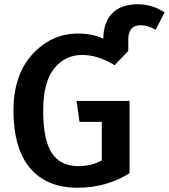

<svg xmlns="http://www.w3.org/2000/svg" viewBox="-20 -863 790 898"><path d="M624 -843Q692 -843 750 -805L708 -724Q671 -745 638 -745Q580 -745 580 -678V-625L516 -558Q438 -606 364 -606Q284 -606 233 -542Q182 -478 182 -346Q182 -208 222.5 -147Q263 -86 346 -86Q409 -86 456 -113V-293H352L338 -391H586V-53Q478 15 343 15Q198 15 120.5 -77Q43 -169 43 -346Q43 -513 132 -609.5Q221 -706 344 -706Q415 -706 463 -682Q464 -759 505 -801Q546 -843 624 -843Z"/></svg>

Font: FiraGO Medium
Style: Regular
Weight: 500
Designer: bBox Type
Foundry: bBox Type GmbH
Version: Version 1.001;PS 001.001;hotconv 1.0.88;makeotf.lib2.5.64775